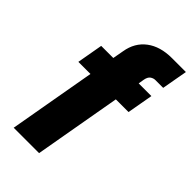

<svg xmlns="http://www.w3.org/2000/svg" viewBox="-233 -836 909 909"><g transform="rotate(45 221.0 -381.5)"><path d="M52 0 129 -437H48L71 -567H152L162 -622Q173 -689 222 -726Q271 -763 349 -763H442L419 -634H367Q354 -634 342.5 -626Q331 -618 327 -597L322 -567H407L384 -437H299L222 0Z"/></g></svg>

Font: Open Sauce One Black Italic
Style: Regular
Weight: 900
Italic angle: -10°
Designer: Alfredo Marco Pradil
Foundry: Creative Sauce Fz LLC
Version: Version 1.477